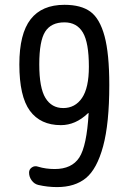

<svg xmlns="http://www.w3.org/2000/svg" viewBox="-20 -760 540 790"><path d="M245.1 -668Q190.4 -668 166 -629.9Q141.6 -591.8 141.6 -495.1Q141.6 -398.4 167 -356.9Q192.4 -315.4 240.2 -315.4Q289.1 -315.4 317.4 -356.9Q345.7 -398.4 345.7 -485.4Q345.7 -585 320.8 -626.5Q295.9 -668 245.1 -668ZM230.5 -245.1Q146.5 -245.1 103 -304.2Q59.6 -363.3 59.6 -495.1Q59.6 -621.1 106 -680.7Q152.3 -740.2 245.1 -740.2Q313.5 -740.2 352.1 -711.9Q390.6 -683.6 410.2 -611.3Q429.7 -539.1 429.7 -410.2Q429.7 -252 404.3 -158.2Q378.9 -64.5 333.5 -27.3Q288.1 9.8 214.8 9.8Q175.8 9.8 137.7 1Q121.1 -2.9 110.4 -17.6Q99.6 -32.2 99.6 -49.8Q99.6 -63.5 111.3 -71.3Q123 -79.1 136.7 -74.2Q168 -64.5 205.1 -64.5Q275.4 -64.5 306.2 -111.8Q336.9 -159.2 344.7 -293.9Q344.7 -294.9 343.8 -294.9L341.8 -293.9Q291 -245.1 230.5 -245.1Z"/></svg>

Font: Rounded Mgen+ 1m regular
Style: Regular
Weight: 400
Designer: [Source Han Sans]
Ryoko NISHIZUKA  (kana & ideographs); Paul D. Hunt (Latin, Greek & Cyrillic); Wenlong ZHANG  (bopomofo
Version: Version 1.059.20150602